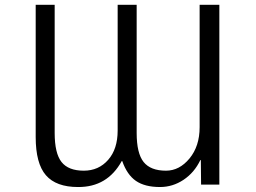

<svg xmlns="http://www.w3.org/2000/svg" viewBox="-20 -750 1040 780"><path d="M793.9 -99.6Q769.5 -48.8 725.6 -19.5Q681.6 9.8 629.9 9.8Q568.4 9.8 532.2 -15.1Q496.1 -40 476.6 -95.7H474.6Q416 10.7 296.9 9.8Q208 9.8 166.5 -38.1Q125 -85.9 125 -193.4V-730.5H202.1V-210Q202.1 -127 230 -91.8Q257.8 -56.6 320.3 -56.6Q380.9 -56.6 419.4 -100.6Q458 -144.5 458 -219.7V-730.5H535.2V-210Q535.2 -127 563.5 -91.8Q591.8 -56.6 654.3 -56.6Q709 -56.6 750 -106.4Q791 -156.2 791 -233.4V-730.5H871.1V0H796.9L795.9 -99.6Z"/></svg>

Font: Gen Shin Gothic Monospace Normal
Style: Regular
Weight: 350
Designer: [Source Han Sans]
Ryoko NISHIZUKA  (kana & ideographs); Paul D. Hunt (Latin, Greek & Cyrillic); Wenlong ZHANG  (bopomofo
Version: Version 1.002.20150607